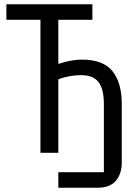

<svg xmlns="http://www.w3.org/2000/svg" viewBox="-20 -718 640 902"><path d="M254 91H468V-230Q468 -299 443 -332Q418 -365 361 -365Q332 -365 303.5 -359.5Q275 -354 254 -345V0H170V-625H10V-698H414V-625H254V-419H259Q282 -427 310 -432.5Q338 -438 364 -438Q465 -438 508.5 -383.5Q552 -329 552 -230V46Q552 98 524.5 131Q497 164 438 164H254Z"/></svg>

Font: IBM Plaex Mono
Style: Regular
Weight: 400
Designer: Mike Abbink, Paul van der Laan, Pieter van Rosmalen
Foundry: Bold Monday
Version: Version 2.003